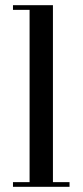

<svg xmlns="http://www.w3.org/2000/svg" viewBox="-20 -720 318 740"><path d="M94 -18V-682H30V-700H184V-18H248V0H30V-18Z"/></svg>

Font: EIisabethische
Style: Book
Weight: 400
Designer: Salychow
Version: Version 1.3